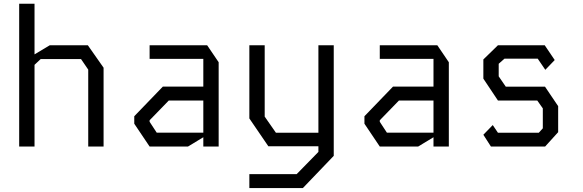

<svg xmlns="http://www.w3.org/2000/svg" viewBox="-20 -764 3040 1001"><path d="M80 -744.5V0H160V-426L192 -456H402.5L440 -401V0H520V-411L438 -528H239.5L160 -480.5V-744.5Z M760 -528V-457H1040V-312.5H829L680 -158V-119L760 0H960L1040 -48.5V0H1120V-439.5L1060 -528ZM760 -129V-137L860 -240H1040V-72.5H797Z M1640 -528V-72H1418.5L1360 -156V-528H1280V-146.5L1379 -1.5H1640V28L1526.5 144H1280V216.5H1559L1720 48.5V-528Z M1960 -528V-457H2240V-312.5H2029L1880 -158V-119L1960 0H2160L2240 -48.5V0H2320V-439.5L2260 -528ZM1960 -129V-137L2060 -240H2240V-72.5H1997Z M2576 -528 2500 -454V-354L2576 -240H2781L2810 -199V-95L2789 -72H2576L2549 -112L2500 -61.5L2539.5 0H2822L2890 -75V-210.5L2821.5 -312H2617L2580 -366V-431.5L2610 -458H2783.5L2823 -400L2872 -451L2820 -528Z"/></svg>

Font: Kode
Style: Regular
Weight: 400
Monospace: yes
Designer: Isa Ozler
Foundry: Kadena LLC
Version: Version 1.000;gftools[0.9.28]